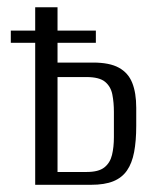

<svg xmlns="http://www.w3.org/2000/svg" viewBox="-20 -513 440 533"><path d="M77.7 0V-492.9H139.7V-339.3H238.6Q284.3 -339.3 310.1 -325Q336 -310.8 347.1 -283Q358.2 -255.2 358.2 -213.8V-163.8Q358.2 -121.8 352.3 -90.7Q346.4 -59.7 332.5 -39.7Q318.7 -19.7 294.5 -9.8Q270.4 0 232.8 0ZM139.7 -35.6H220.8Q253.7 -35.6 269.6 -48.2Q285.6 -60.8 290.9 -82.7Q296.2 -104.7 296.2 -132.1V-202.4Q296.2 -228.4 291.9 -250.4Q287.7 -272.5 271.8 -285.8Q255.8 -299.1 220 -299.1H139.7ZM10 -394.2V-428.1H246.1V-394.2Z"/></svg>

Font: Alumni Sans SC Thin
Style: Regular
Weight: 100
Designer: Robert E. Leuschke
Foundry: Robert E. Leuschke
Version: Version 1.018